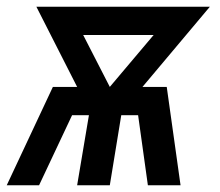

<svg xmlns="http://www.w3.org/2000/svg" viewBox="-34 -550 654 570"><path d="M-14 0 123 -292H195L74 -530H589L389 -292H461L502 0H405L376 -208H326L292 0H195L230 -208H180L82 0ZM292 -292 422 -446H213Z"/></svg>

Font: Iosevka Curly MdExObl
Style: Regular
Weight: 500
Width: 7
Italic angle: -9°
Monospace: yes
Designer: Belleve Invis
Foundry: Belleve Invis
Version: Version 11.1.0; ttfautohint (v1.8.3)